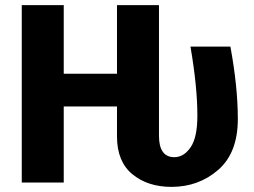

<svg xmlns="http://www.w3.org/2000/svg" viewBox="-20 -713 991 750"><path d="M880 -531Q909 -374 909 -248Q909 -116 832.5 -49.5Q756 17 650 17Q557 17 497 -32.5Q437 -82 437 -180V-297H229V0H65V-693H229V-425H437V-693H601V-183Q601 -99 661 -99Q698 -99 724.5 -137.5Q751 -176 751 -261Q751 -374 724 -531Z"/></svg>

Font: FiraGO
Style: Bold
Weight: 700
Designer: bBox Type
Foundry: bBox Type GmbH
Version: Version 1.001;PS 001.001;hotconv 1.0.88;makeotf.lib2.5.64775